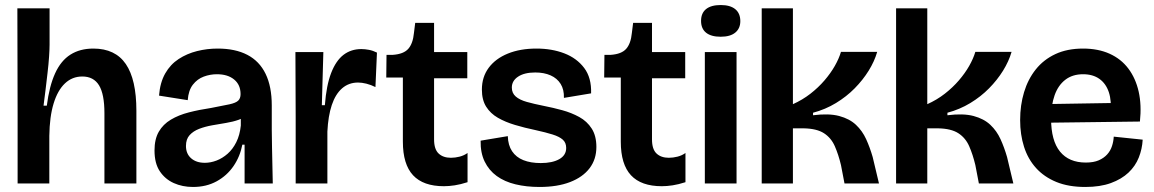

<svg xmlns="http://www.w3.org/2000/svg" viewBox="-20 -729 4586 763"><path d="M50 0V-273L49 -696H177V-552Q177 -533 175 -503.5Q173 -474 169 -440Q165 -406 161 -372Q157 -338 153 -309H166Q176 -387 199 -437.5Q222 -488 260 -512Q298 -536 351 -536Q438 -536 480 -474.5Q522 -413 522 -289V0H395V-279Q395 -355 373.5 -390Q352 -425 307 -425Q267 -425 238 -397.5Q209 -370 193 -317.5Q177 -265 176 -189V0Z M747 14Q705 14 670.5 -1.5Q636 -17 615 -48.5Q594 -80 594 -131Q594 -176 611 -205.5Q628 -235 659 -253.5Q690 -272 731 -282.5Q772 -293 819 -300Q867 -309 892 -314.5Q917 -320 926.5 -329Q936 -338 936 -355Q936 -392 910.5 -413Q885 -434 842 -434Q815 -434 789.5 -424.5Q764 -415 746.5 -392.5Q729 -370 726 -331L612 -349Q616 -401 636.5 -437Q657 -473 690 -494.5Q723 -516 763 -526Q803 -536 845 -536Q915 -536 963 -511Q1011 -486 1035.5 -435.5Q1060 -385 1060 -310V-214Q1060 -179 1061 -143Q1062 -107 1062.5 -71Q1063 -35 1064 0H952Q952 -37 952 -74.5Q952 -112 952 -154H943Q934 -107 908 -69Q882 -31 841 -8.5Q800 14 747 14ZM794 -82Q817 -82 840.5 -91Q864 -100 884.5 -118Q905 -136 919 -164Q933 -192 937 -230V-273L963 -275Q951 -261 928.5 -253Q906 -245 878.5 -240.5Q851 -236 823 -231Q795 -226 771.5 -217Q748 -208 733.5 -192Q719 -176 719 -149Q719 -118 739.5 -100Q760 -82 794 -82Z M1155 0V-265L1154 -522H1265L1259 -311H1271Q1277 -390 1296 -439Q1315 -488 1345 -511Q1375 -534 1416 -534Q1430 -534 1446 -531Q1462 -528 1478 -520L1472 -383Q1454 -392 1436 -396.5Q1418 -401 1403 -401Q1366 -401 1339.5 -378Q1313 -355 1298.5 -311.5Q1284 -268 1281 -206V0Z M1744 11Q1662 11 1621.5 -32.5Q1581 -76 1581 -166V-421H1515L1516 -511H1541Q1584 -514 1602.5 -535Q1621 -556 1625 -598L1630 -638H1705V-522H1837V-418H1705V-175Q1705 -136 1723 -119Q1741 -102 1772 -102Q1789 -102 1806.5 -106.5Q1824 -111 1838 -121V-5Q1810 4 1787 7.5Q1764 11 1744 11Z M2124 14Q2072 14 2028.5 3.5Q1985 -7 1954 -29.5Q1923 -52 1906 -87Q1889 -122 1890 -170L1998 -188Q1999 -152 2015 -128Q2031 -104 2060 -92.5Q2089 -81 2129 -81Q2175 -81 2202.5 -96.5Q2230 -112 2230 -141Q2230 -162 2216.5 -174Q2203 -186 2176 -194.5Q2149 -203 2108 -212Q2065 -221 2026.5 -232.5Q1988 -244 1958.5 -261Q1929 -278 1912 -305Q1895 -332 1895 -373Q1895 -423 1922 -459.5Q1949 -496 1998 -516Q2047 -536 2112 -536Q2173 -536 2222.5 -517Q2272 -498 2301.5 -459Q2331 -420 2329 -358L2221 -340Q2222 -373 2208 -395.5Q2194 -418 2168 -429.5Q2142 -441 2107 -441Q2064 -441 2039 -424.5Q2014 -408 2014 -381Q2014 -359 2029.5 -345.5Q2045 -332 2073.5 -324Q2102 -316 2142 -308Q2178 -301 2214.5 -291Q2251 -281 2282 -264Q2313 -247 2331.5 -218Q2350 -189 2350 -145Q2350 -96 2323 -60.5Q2296 -25 2245.5 -5.5Q2195 14 2124 14Z M2610 11Q2528 11 2487.5 -32.5Q2447 -76 2447 -166V-421H2381L2382 -511H2407Q2450 -514 2468.5 -535Q2487 -556 2491 -598L2496 -638H2571V-522H2703V-418H2571V-175Q2571 -136 2589 -119Q2607 -102 2638 -102Q2655 -102 2672.5 -106.5Q2690 -111 2704 -121V-5Q2676 4 2653 7.5Q2630 11 2610 11Z M2781 0V-522H2907V0ZM2844 -583Q2806 -583 2786 -599Q2766 -615 2766 -646Q2766 -677 2786 -693Q2806 -709 2844 -709Q2882 -709 2902 -692.5Q2922 -676 2922 -645Q2922 -616 2902 -599.5Q2882 -583 2844 -583Z M3007 0V-696H3131V-315Q3169 -332 3200.5 -356.5Q3232 -381 3256.5 -409.5Q3281 -438 3297.5 -467Q3314 -496 3322 -523H3466Q3455 -485 3432 -448Q3409 -411 3376.5 -378Q3344 -345 3302 -319.5Q3260 -294 3211 -281V-271Q3274 -279 3315 -268Q3356 -257 3381.5 -233Q3407 -209 3422 -176Q3437 -143 3448 -105L3473 0H3336L3322 -73Q3312 -115 3297.5 -148Q3283 -181 3254.5 -199.5Q3226 -218 3174 -219H3131V0Z M3541 0V-696H3665V-315Q3703 -332 3734.5 -356.5Q3766 -381 3790.5 -409.5Q3815 -438 3831.5 -467Q3848 -496 3856 -523H4000Q3989 -485 3966 -448Q3943 -411 3910.5 -378Q3878 -345 3836 -319.5Q3794 -294 3745 -281V-271Q3808 -279 3849 -268Q3890 -257 3915.5 -233Q3941 -209 3956 -176Q3971 -143 3982 -105L4007 0H3870L3856 -73Q3846 -115 3831.5 -148Q3817 -181 3788.5 -199.5Q3760 -218 3708 -219H3665V0Z M4293 14Q4226 14 4177.5 -6Q4129 -26 4097 -61.5Q4065 -97 4049.5 -145.5Q4034 -194 4034 -252Q4034 -311 4049.5 -362.5Q4065 -414 4096 -453Q4127 -492 4174 -514Q4221 -536 4284 -536Q4344 -536 4389.5 -515.5Q4435 -495 4464 -456.5Q4493 -418 4505 -365Q4517 -312 4510 -246L4114 -241V-315L4421 -320L4393 -277Q4398 -328 4386.5 -362.5Q4375 -397 4349 -415.5Q4323 -434 4284 -434Q4242 -434 4213.5 -412Q4185 -390 4171 -350.5Q4157 -311 4157 -257Q4157 -170 4192.5 -126.5Q4228 -83 4295 -83Q4326 -83 4346.5 -92Q4367 -101 4380 -115.5Q4393 -130 4399 -148.5Q4405 -167 4406 -186L4521 -174Q4519 -137 4505.5 -103Q4492 -69 4464.5 -43Q4437 -17 4394.5 -1.5Q4352 14 4293 14Z"/></svg>

Font: Bricolage Grotesque 72pt SemiBold
Style: Regular
Weight: 600
Version: Version 1.001;gftools[0.9.33.dev8+g029e19f]